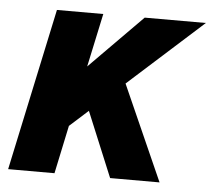

<svg xmlns="http://www.w3.org/2000/svg" viewBox="-43 -572 686 619"><g transform="rotate(5 299.5 -262.5)"><path d="M5 0 117 -525H267L230 -352L401 -525H599L358 -308L495 0H335L248 -210L188 -156L155 0Z"/></g></svg>

Font: Radio Canada
Style: Bold Italic
Weight: 700
Italic angle: -12°
Designer: Charles Daoud, Etienne Aubert Bonn, Alexandre Saumier Demers, Jacques Le Bailly
Foundry: Radio-Canada
Version: Version 2.104; ttfautohint (v1.8.4.7-5d5b);gftools[0.9.28.de